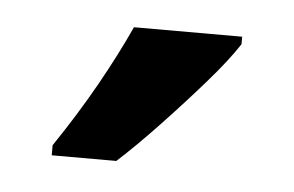

<svg xmlns="http://www.w3.org/2000/svg" viewBox="-28 -800 349 228"><g transform="rotate(5 146.5 -686.0)"><path d="M253 -757Q240 -737 216 -709.5Q192 -682 165.5 -654Q139 -626 117 -606H40V-618Q67 -658 88 -695.5Q109 -733 124 -766H253Z"/></g></svg>

Font: Noto Sans Telugu ExtraCondensed SemiBold
Style: Regular
Weight: 600
Width: 2
Designer: Jelle Bosma - Monotype Design Team
Foundry: Monotype Imaging Inc.
Version: Version 2.005; ttfautohint (v1.8.4.7-5d5b)